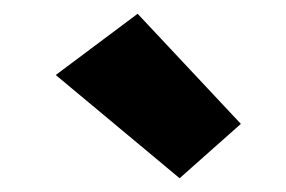

<svg xmlns="http://www.w3.org/2000/svg" viewBox="-20 -755 415 279"><path d="M61 -646 180 -735 330 -575 241 -496Z"/></svg>

Font: Copperplate Sans CC
Style: Bold
Weight: 700
Designer: indestructible type*
Foundry: Cowboy Collective
Version: Version 1.000